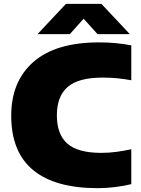

<svg xmlns="http://www.w3.org/2000/svg" viewBox="-20 -971 736 1001"><path d="M489.5 10Q267 10 152.8 -84.2Q38.5 -178.5 38.5 -368Q38.5 -547.5 155 -648.8Q271.5 -750 496 -750Q586.5 -750 664.5 -734.5V-552.5Q630 -559 593 -562.8Q556 -566.5 515.5 -566.5Q388.5 -566.5 332.5 -517.5Q276.5 -468.5 276.5 -370Q276.5 -270.5 331.2 -222.2Q386 -174 508 -174Q549 -174 588.8 -179.5Q628.5 -185 664.5 -193V-11Q627 -1.5 581 4.2Q535 10 489.5 10ZM175.5 -793 324 -951H508.5L657 -793H488.5L416 -873.5L344 -793Z"/></svg>

Font: Encode Sans SemiExpanded SemiExpanded Black
Style: Regular
Weight: 900
Width: 6
Designer: Multiple Designers
Foundry: Impallari Type
Version: Version 3.000; ttfautohint (v1.8.3) -l 8 -r 50 -G 200 -x 14 